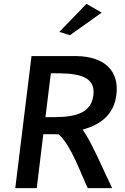

<svg xmlns="http://www.w3.org/2000/svg" viewBox="-20 -983 647 993"><path d="M287 -818 342 -801 506 -918 427 -963ZM582 -493C597 -614 524 -690 377 -693H143L59 -10H170L204 -289H243C255 -289 268 -289 281 -288H284L286 -286C349 -228 397 -87 434 -10H560C522 -88 456 -242 415 -301L407 -312L422 -317C501 -341 570 -392 582 -493ZM225 -377H215L243 -604H253C356 -604 477 -602 463 -490C449 -375 323 -377 225 -377Z"/></svg>

Font: Bluebird
Style: LiObl
Weight: 300
Designer: Jasper
Foundry: Cannot Into Space Fonts
Version: Version 0.98